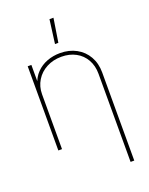

<svg xmlns="http://www.w3.org/2000/svg" viewBox="-169 -815 860 1105"><g transform="rotate(-20 260.5 -262.0)"><path d="M87.9 0H65.4V-515.6H87.9V-398.4H82Q93.3 -439 120.6 -467Q147.9 -495.1 185.5 -509.3Q223.1 -523.4 265.6 -523.4Q320.8 -523.4 364.3 -499.8Q407.7 -476.1 431.9 -433.6Q456.1 -391.1 456.1 -335.9V204.1H433.6V-335.9Q433.6 -384.8 412.4 -422.4Q391.1 -460 353 -480.5Q314.9 -501 265.6 -501Q215.3 -501 174.8 -479.7Q134.3 -458.5 111.1 -420.7Q87.9 -382.8 87.9 -335.9ZM275.9 -727.5H300.3L277.3 -582H256.8Z"/></g></svg>

Font: Intratopia Thin
Style: Regular
Weight: 100
Designer: Rasmus Andersson
Foundry: rsms
Version: Version 3.000;Glyphs 3.2.3 (3260)